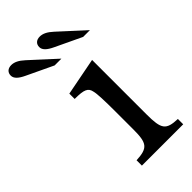

<svg xmlns="http://www.w3.org/2000/svg" viewBox="-355 -873 943 943"><g transform="rotate(-45 116.0 -401.5)"><path d="M228 -162V-540L32 -502V-465C98 -465 117 -456 123 -424C128 -406 130 -355 130 -278V-154C130 -60 115 -41 34 -37V0H321V-37C242 -40 228 -58 228 -162ZM140 -716 277 -651H324L194 -770C169 -793 148 -803 127 -803C104 -803 89 -790 89 -768C89 -747 108 -731 140 -716ZM-58 -716 79 -651H126L-4 -770C-29 -793 -50 -803 -71 -803C-94 -803 -109 -790 -109 -768C-109 -747 -90 -731 -58 -716Z"/></g></svg>

Font: Libre Baskerville
Style: Regular
Weight: 400
Designer: Pablo Impallari, Rodrigo Fuenzalida
Foundry: Pablo Impallari, Rodrigo Fuenzalida
Version: Version 1.051;Glyphs 3.2.3 (3260)